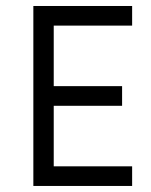

<svg xmlns="http://www.w3.org/2000/svg" viewBox="-20 -615 500 635"><path d="M417 -530.3H157.7V-330.1H383.8V-265.1H157.7V-64.9H417V0H90.3V-595.2H417Z"/></svg>

Font: Now
Style: Regular
Weight: 400
Designer: Alfredo Marco Pradil
Foundry: Alfredo Marco Pradil
Version: Version 1.200;hotconv 1.0.109;makeotfexe 2.5.65596